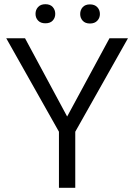

<svg xmlns="http://www.w3.org/2000/svg" viewBox="-20 -893 640 913"><path d="M99.1 -710.9 299.3 -338.9 500.5 -710.9H588.4L337.9 -266.6V0H260.3V-266.6L9.8 -710.9ZM148.9 -827.1Q148.9 -846.2 161.1 -859.6Q173.3 -873 195.8 -873Q218.8 -873 230.7 -859.6Q242.7 -846.2 242.7 -827.1Q242.7 -808.1 230.7 -795.2Q218.8 -782.2 195.8 -782.2Q173.3 -782.2 161.1 -795.2Q148.9 -808.1 148.9 -827.1ZM361.3 -826.2Q361.3 -845.7 373.3 -858.9Q385.3 -872.1 407.7 -872.1Q430.2 -872.1 442.6 -858.9Q455.1 -845.7 455.1 -826.2Q455.1 -807.6 442.6 -794.4Q430.2 -781.2 407.7 -781.2Q385.3 -781.2 373.3 -794.4Q361.3 -807.6 361.3 -826.2Z"/></svg>

Font: Vazirmatn RD Light
Style: Regular
Weight: 300
Designer: Saber Rastikerdar
Foundry: Saber Rastikerdar
Version: Version 32.102